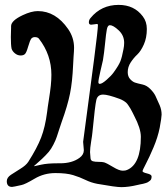

<svg xmlns="http://www.w3.org/2000/svg" viewBox="-20 -772 682 786"><path d="M402.3 -384.8Q379.9 -384.8 374.5 -363.3Q369.1 -341.8 358.4 -230.5Q357.4 -218.8 353 -191.9Q348.6 -165 348.6 -149.4Q348.6 -141.6 350.6 -124Q351.6 -114.3 360.4 -111.8Q369.1 -109.4 383.8 -109.4Q398.4 -109.4 406.2 -107.4Q418 -103.5 442.9 -88.4Q467.8 -73.2 482.4 -73.2Q494.1 -73.2 500 -76.2Q556.6 -99.6 556.6 -211.9Q556.6 -246.1 529.3 -297.9Q527.3 -301.8 522 -312.5Q516.6 -323.2 514.2 -327.1Q511.7 -331.1 506.3 -339.4Q501 -347.7 496.6 -351.6Q492.2 -355.5 484.9 -359.9Q477.5 -364.3 469.7 -367.2Q421.9 -384.8 402.3 -384.8ZM488.3 -596.7Q488.3 -627 465.8 -647.9Q443.4 -668.9 429.7 -668.9Q420.9 -668.9 417.5 -652.3Q414.1 -635.7 410.2 -594.7Q406.2 -553.7 401.4 -525.4Q399.4 -516.6 391.1 -481Q382.8 -445.3 382.8 -435.5Q382.8 -428.7 388.7 -428.7Q397.5 -428.7 416.5 -445.3Q435.5 -461.9 445.3 -475.6Q465.8 -503.9 472.7 -521Q479.5 -538.1 485.4 -570.3Q488.3 -584 488.3 -596.7ZM29.3 -6.8Q7.8 -6.8 7.8 -30.3Q7.8 -44.9 24.4 -56.2Q41 -67.4 63.5 -81.1Q85.9 -94.7 95.7 -109.4Q131.8 -166 148.4 -209Q165 -252 172.9 -313.5Q174.8 -331.1 180.2 -364.3Q185.5 -397.5 188 -421.4Q190.4 -445.3 190.4 -465.8Q190.4 -547.9 139.6 -613.3Q134.8 -620.1 122.1 -620.1Q114.3 -620.1 108.4 -614.3Q102.5 -606.4 95.2 -581.1Q87.9 -555.7 82 -550.8Q76.2 -544.9 64.5 -544.9Q51.8 -544.9 41 -553.7Q30.3 -562.5 27.3 -573.2Q24.4 -587.9 24.4 -620.1Q24.4 -629.9 24.9 -640.6Q25.4 -651.4 25.4 -658.2V-665Q25.4 -687.5 73.2 -710Q108.4 -726.6 134.8 -726.6Q208 -726.6 258.8 -653.3Q283.2 -618.2 283.2 -576.2Q283.2 -564.5 281.2 -540.5Q279.3 -516.6 279.3 -505.9Q276.4 -437.5 266.6 -388.7Q256.8 -339.8 232.4 -272.5Q230.5 -266.6 223.6 -246.1Q216.8 -225.6 212.4 -211.9Q208 -198.2 198.7 -180.2Q189.5 -162.1 179.7 -150.4Q167 -135.7 151.9 -121.6Q136.7 -107.4 127.9 -100.1Q119.1 -92.8 119.1 -91.8H121.1Q122.1 -91.8 147.9 -97.7Q173.8 -103.5 214.8 -103.5H225.6Q275.4 -103.5 305.7 -126Q323.2 -138.7 323.2 -157.2Q323.2 -162.1 321.8 -173.8Q320.3 -185.5 320.3 -191.4Q320.3 -193.4 335.4 -304.7Q350.6 -416 365.7 -533.7Q380.9 -651.4 380.9 -669.9Q380.9 -673.8 376 -673.8Q374 -673.8 365.7 -672.4Q357.4 -670.9 353.5 -670.9Q343.8 -670.9 343.8 -680.7Q343.8 -690.4 350.6 -698.2Q394.5 -752 465.8 -752Q529.3 -752 564.5 -705.1Q581.1 -683.6 581.1 -653.3Q581.1 -617.2 568.8 -589.8Q556.6 -562.5 542 -548.8Q527.3 -535.2 515.1 -516.6Q502.9 -498 502.9 -476.6Q502.9 -459 512.7 -448.2Q522.5 -437.5 532.2 -434.1Q542 -430.7 564.5 -425.8Q581.1 -421.9 595.2 -407.7Q609.4 -393.6 616.2 -379.9Q623 -366.2 633.8 -340.8Q641.6 -322.3 641.6 -302.7Q641.6 -292 633.8 -249Q626 -210 608.4 -168.5Q590.8 -127 577.1 -101.1Q563.5 -75.2 563.5 -71.3Q563.5 -66.4 582 -62Q600.6 -57.6 600.6 -49.8Q600.6 -43.9 599.1 -39.6Q597.7 -35.2 593.8 -32.2Q589.8 -29.3 586.4 -26.9Q583 -24.4 576.2 -22.5Q569.3 -20.5 565.4 -19.5Q561.5 -18.6 553.2 -17.1Q544.9 -15.6 542 -14.6Q505.9 -5.9 476.6 -5.9Q454.1 -5.9 377.9 -19.5Q352.5 -24.4 329.6 -35.6Q306.6 -46.9 279.3 -55.2Q252 -63.5 207 -63.5Q160.2 -63.5 121.6 -40.5Q83 -17.6 68.4 -14.6Q34.2 -6.8 29.3 -6.8Z"/></svg>

Font: Isabella
Style: Medium
Weight: 500
Designer: John Stracke
Version: Version 001.202